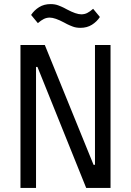

<svg xmlns="http://www.w3.org/2000/svg" viewBox="-20 -918 640 938"><path d="M163 -591H156V0H80V-698H199L437 -113H444V-698H520V0H401ZM293 -808Q248 -832 223 -832Q208 -832 194.5 -825.5Q181 -819 165 -805L132 -845Q147 -868 171 -883Q195 -898 227 -898Q248 -898 264 -892Q280 -886 292 -880Q304 -874 307 -872Q352 -848 377 -848Q393 -848 406 -854.5Q419 -861 435 -875L468 -835Q453 -812 429 -797Q405 -782 373 -782Q352 -782 336 -788Q320 -794 308 -800Q296 -806 293 -808Z"/></svg>

Font: iA Writer Duo S
Style: Regular
Weight: 400
Designer: Mike Abbink, Paul van der Laan, Pieter van Rosmalen, Oliver Reichenstein
Foundry: Bold Monday and Information Architects Inc.
Version: Version 2.000